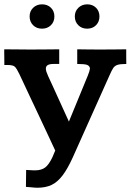

<svg xmlns="http://www.w3.org/2000/svg" viewBox="-25 -670 606 890"><path d="M148.9 200.2Q135.7 200.2 119.4 198.2Q103 196.3 95.2 196.3L96.2 117.7Q105.5 117.7 118.2 118.9Q130.9 120.1 140.1 119.6Q167.5 119.1 184.6 106.2Q201.7 93.3 218.3 58.1L231 27.8Q231 27.8 219.5 3.2Q208 -21.5 189.7 -60.8Q171.4 -100.1 150.4 -144.5Q129.4 -189 110.4 -229.2Q91.3 -269.5 78.9 -296.6Q66.4 -323.7 64.5 -327.1Q52.7 -351.6 44.4 -360.1Q36.1 -368.7 10.3 -368.7H-4.9Q-4.9 -371.1 -4.9 -381.6Q-4.9 -392.1 -5.1 -405Q-5.4 -418 -5.4 -428.2Q-5.4 -438.5 -5.4 -441.4Q27.8 -441.4 57.9 -440.9Q87.9 -440.4 111.8 -440.4Q140.6 -440.4 174.1 -440.7Q207.5 -440.9 249.5 -441.4V-373.5H222.2Q205.6 -373.5 196.5 -368.4Q187.5 -363.3 187.5 -351.6Q187.5 -340.3 198.2 -317.1Q209 -293.9 216.8 -276.9L294.4 -106.4L382.3 -320.3Q390.6 -340.3 392.1 -353Q390.1 -365.2 378.2 -369.4Q366.2 -373.5 333 -373.5V-441.4Q363.3 -440.9 387.7 -440.7Q412.1 -440.4 437 -440.4Q468.8 -440.4 497.8 -440.7Q526.9 -440.9 560.1 -441.4Q560.1 -438.5 560.1 -428.7Q560.1 -418.9 560.1 -407Q560.1 -395 560.3 -385.5Q560.5 -376 560.5 -373.5Q533.2 -373.5 520 -369.4Q506.8 -365.2 499.8 -354.5Q492.7 -343.8 482.9 -321.3L311.5 61.5Q287.6 113.8 264.4 144Q241.2 174.3 213.9 187.3Q186.5 200.2 148.9 200.2ZM169.4 -537.1Q144.5 -537.1 128.4 -553.2Q112.3 -569.3 112.3 -593.8Q112.3 -618.2 128.7 -634Q145 -649.9 169.9 -649.9Q194.8 -649.9 210.9 -634.3Q227.1 -618.7 227.1 -593.8Q227.1 -568.8 210.9 -553Q194.8 -537.1 169.4 -537.1ZM378.9 -537.1Q354 -537.1 337.9 -553.2Q321.8 -569.3 321.8 -593.8Q321.8 -617.7 338.1 -633.8Q354.5 -649.9 379.4 -649.9Q404.3 -649.9 420.2 -634Q436 -618.2 436 -593.8Q436 -569.3 420.2 -553.2Q404.3 -537.1 378.9 -537.1Z"/></svg>

Font: Kameron SemiBold
Style: Regular
Weight: 600
Designer: Vernon Adams
Foundry: Vernon Adams
Version: Version 1.100